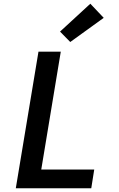

<svg xmlns="http://www.w3.org/2000/svg" viewBox="-20 -1013 640 1033"><path d="M65 0 187 -735H307L202 -101H487L471 0ZM358 -787 303 -843 466 -993 538 -917Z"/></svg>

Font: Zed Sans Extended
Style: Bold Italic
Weight: 700
Width: 7
Italic angle: -9°
Designer: Belleve Invis
Foundry: Belleve Invis
Version: Version 1.0.0; ttfautohint (v1.8.4)